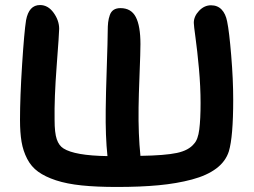

<svg xmlns="http://www.w3.org/2000/svg" viewBox="-20 -703 1004 759"><path d="M441.9 36.1Q361.8 36.1 303 30Q244.1 23.9 201.2 9.8Q158.2 -4.4 130.9 -24.2Q103.5 -43.9 87.4 -75.2Q71.3 -106.4 65.2 -142.6Q59.1 -178.7 59.1 -229Q59.1 -319.3 67.4 -448Q75.7 -576.7 83 -623Q94.2 -683.1 138.2 -683.1Q169.9 -683.1 191.9 -652.6Q213.9 -622.1 213.9 -588.9Q213.9 -572.8 204.1 -443.4Q194.3 -314 195.8 -229Q195.8 -178.2 204.3 -152.8Q212.9 -127.4 231 -116.2Q275.4 -87.9 404.8 -85.9Q396.5 -163.6 397.9 -270Q398.4 -327.1 402.1 -437.3Q405.8 -547.4 405.8 -578.1Q405.8 -600.1 407.5 -614.7Q409.2 -629.4 414.1 -643.3Q418.9 -657.2 429.4 -664.1Q439.9 -670.9 456.1 -670.9Q498.5 -670.9 516.8 -635.7Q535.2 -600.6 535.2 -528.8Q535.2 -496.6 531.7 -409.9Q528.3 -323.2 527.8 -277.8Q526.4 -171.4 535.2 -86.9Q632.3 -88.4 679.2 -98.4Q726.1 -108.4 747.1 -134.8Q762.7 -150.9 767.8 -191.4Q772.9 -231.9 772.9 -295.9Q772.9 -360.4 766.4 -432.4Q759.8 -504.4 752.9 -553.7Q746.1 -603 746.1 -612.8Q746.1 -638.2 766.8 -660.2Q787.6 -682.1 814 -682.1Q839.8 -682.1 856 -665.3Q872.1 -648.4 877.9 -618.2Q886.2 -578.6 894 -483.6Q901.9 -388.7 901.9 -309.1Q901.9 -162.6 884.8 -105Q872.1 -64.9 835.2 -37.1Q798.3 -9.3 738.8 6.6Q679.2 22.5 607.2 29.3Q535.2 36.1 441.9 36.1Z"/></svg>

Font: Shantell Sans Bouncy
Style: Regular
Weight: 600
Designer: Stephen Nixon, Anya Danilova, Shantell Martin
Foundry: Arrow Type
Version: Version 1.006;[9816181b4]